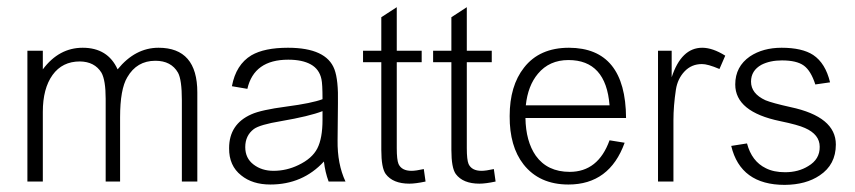

<svg xmlns="http://www.w3.org/2000/svg" viewBox="-20 -605 2378 534"><path d="M528.8 -100.1H485.8V-326.2Q485.8 -383.3 475.1 -402.8Q456.1 -436 412.1 -436Q360.4 -436 334 -390.1Q314 -356.9 314 -278.8V-100.1H273.9V-330.1Q273.9 -381.8 262.2 -402.8Q243.2 -433.6 202.1 -434.1Q153.3 -434.1 126.2 -396.5Q99.1 -358.9 99.1 -293.9V-100.1H56.2V-463.9H99.1V-412.1Q144 -472.2 210 -472.2Q279.8 -472.2 307.1 -412.1Q356 -472.2 420.9 -472.2Q528.8 -472.2 528.8 -348.1Z M940.9 -100.1H894Q884.3 -126 880.9 -155.8Q821.8 -91.8 731.9 -91.8Q682.1 -91.8 650.9 -117.2Q616.7 -144 617.2 -192.9Q617.2 -259.8 679.2 -287.1Q706.1 -299.3 776.6 -308.6Q847.2 -317.9 877 -329.1Q877 -372.1 874 -384.8Q868.2 -412.6 844.5 -425.8Q820.8 -439 781.7 -439Q686.5 -439 668 -357.9L625 -365.2Q636.2 -425.3 679.2 -451.2Q715.3 -472.2 780.8 -472.2Q887.7 -472.2 910.2 -412.1Q921.4 -382.3 919.9 -317.9L918.9 -214.8Q918 -148.9 940.9 -100.1ZM877 -272V-295.9Q840.8 -281.7 761.7 -268.1Q702.6 -258.3 686 -246.1Q662.1 -228 662.1 -195.8Q662.1 -165 685.1 -147.5Q708 -129.9 740.7 -129.9Q776.9 -129.9 810.1 -146Q848.1 -164.1 862.5 -192.1Q877 -220.2 877 -272Z M1163.6 -100.1Q1135.7 -94.2 1118.7 -94.2Q1072.8 -94.2 1052.7 -121.1Q1040.5 -138.2 1040.5 -188V-432.1H989.7V-463.9H1040.5V-557.1L1083.5 -585V-463.9H1152.8V-432.1H1083.5V-192.9Q1083.5 -160.6 1088.4 -148.9Q1097.2 -129.9 1124.5 -129.9Q1136.7 -129.9 1158.7 -134.8Z M1358.4 -100.1Q1330.6 -94.2 1313.5 -94.2Q1267.6 -94.2 1247.6 -121.1Q1235.4 -138.2 1235.4 -188V-432.1H1184.6V-463.9H1235.4V-557.1L1278.3 -585V-463.9H1347.7V-432.1H1278.3V-192.9Q1278.3 -160.6 1283.2 -148.9Q1292 -129.9 1319.3 -129.9Q1331.5 -129.9 1353.5 -134.8Z M1721.2 -276.9H1441.4Q1442.4 -211.9 1470.2 -171.9Q1502.4 -127 1564.5 -127Q1643.6 -127 1675.3 -214.8L1717.3 -208Q1675.3 -91.8 1561 -91.8Q1480 -91.8 1436 -147.9Q1397 -197.8 1397.5 -282.2Q1397.5 -366.2 1437.5 -417Q1480.5 -472.2 1562.5 -472.2Q1720.2 -471.7 1721.2 -276.9ZM1675.3 -312Q1665.5 -438 1561 -438Q1507.8 -438 1476.1 -399.9Q1448.2 -366.7 1442.4 -312Z M1997.1 -450.2 1981 -413.1Q1947.8 -427.2 1932.1 -426.8Q1903.3 -426.8 1884 -406.5Q1864.7 -386.2 1859.9 -356Q1853 -310.1 1853 -271V-100.1H1810.1V-463.9H1848.1V-390.1Q1875 -472.2 1933.1 -472.2Q1961.9 -472.2 1997.1 -450.2Z M2304.7 -203.1Q2304.7 -147 2259.8 -117.2Q2221.7 -91.3 2162.6 -90.8Q2039.6 -90.8 2013.7 -199.2L2057.6 -206.1Q2070.8 -156.2 2109.9 -137.2Q2131.8 -126 2163.6 -126Q2200.7 -126 2228 -143.1Q2260.3 -162.1 2259.8 -196.8Q2259.8 -231 2218.8 -249Q2199.7 -257.8 2149.9 -268.1Q2024.9 -293.9 2024.9 -370.1Q2024.9 -419.9 2065.9 -448.2Q2102.1 -472.2 2153.8 -472.2Q2210.9 -472.2 2241.7 -452.1Q2275.9 -429.2 2288.6 -376L2247.6 -370.1Q2235.4 -408.2 2215.6 -422.6Q2195.8 -437 2154.8 -437Q2121.6 -437 2097.7 -424.8Q2068.8 -408.7 2068.8 -377.9Q2068.8 -344.7 2108.9 -326.2Q2127.9 -318.4 2178.7 -307.1Q2304.7 -280.3 2304.7 -203.1Z"/></svg>

Font: Kikakui Sans Pro
Style: Regular
Weight: 400
Version: 0.2